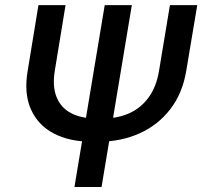

<svg xmlns="http://www.w3.org/2000/svg" viewBox="-20 -748 809 768"><path d="M659.7 -727.5H769L725.1 -465.3Q710 -374 660.6 -310.5Q611.3 -247.1 537.8 -214.4Q464.4 -181.6 376.5 -181.2H344.2Q256.8 -181.6 194.6 -214.4Q132.3 -247.1 103.8 -310.5Q75.2 -374 90.8 -465.3L133.8 -727.5H242.2L199.2 -465.3Q189 -402.8 206.1 -360.1Q223.1 -317.4 263.4 -295.9Q303.7 -274.4 362.3 -274.4H395Q450.7 -274.4 496.8 -294.9Q543 -315.4 574.2 -357.9Q605.5 -400.4 616.2 -465.3ZM507.3 -727.5 386.2 0H277.8L398.9 -727.5Z"/></svg>

Font: Inter Tight Medium
Style: Italic
Weight: 500
Italic angle: -9.39999°
Designer: Rasmus Andersson
Foundry: rsms
Version: Version 3.004